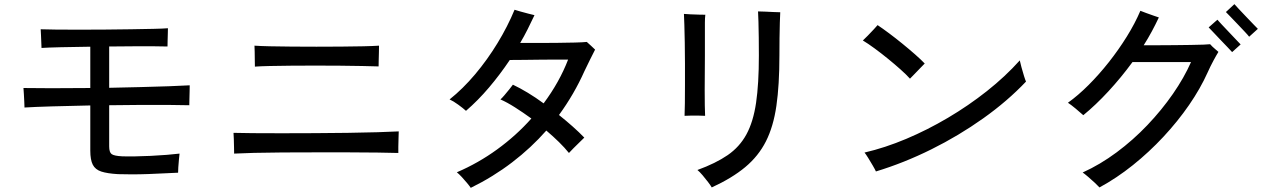

<svg xmlns="http://www.w3.org/2000/svg" viewBox="-20 -852 6080 925"><path d="M549 -13Q497 -16 468 -25.5Q439 -35 427 -58.5Q415 -82 415 -126V-344Q315 -342 230 -339.5Q145 -337 98 -334Q98 -343 97 -361.5Q96 -380 95 -399Q94 -418 93 -428Q140 -427 227 -427Q314 -427 415 -428V-627Q337 -626 273 -624.5Q209 -623 180 -621Q180 -630 179 -647Q178 -664 177.5 -682.5Q177 -701 176 -711Q201 -710 249 -709.5Q297 -709 358.5 -709Q420 -709 485.5 -709.5Q551 -710 611.5 -711Q672 -712 719 -713Q766 -714 789 -716Q789 -709 788.5 -691Q788 -673 787.5 -655Q787 -637 787 -628Q767 -629 724 -629Q681 -629 624.5 -629Q568 -629 506 -628V-429Q584 -431 658.5 -432.5Q733 -434 794 -436.5Q855 -439 894 -441Q894 -432 893.5 -412Q893 -392 892.5 -372.5Q892 -353 892 -345Q852 -346 791 -346.5Q730 -347 656.5 -346.5Q583 -346 506 -345V-147Q506 -118 518 -109.5Q530 -101 567 -99Q591 -98 627.5 -98.5Q664 -99 705.5 -101Q747 -103 784 -106Q821 -109 845 -112Q844 -102 842 -83Q840 -64 839 -46Q838 -28 838 -20Q811 -19 773.5 -17Q736 -15 694.5 -13.5Q653 -12 614.5 -12Q576 -12 549 -13Z M1108 -112Q1108 -122 1107.5 -141.5Q1107 -161 1106.5 -181.5Q1106 -202 1105 -212Q1138 -211 1198.5 -210.5Q1259 -210 1336 -210Q1413 -210 1495.5 -210.5Q1578 -211 1656.5 -212Q1735 -213 1799 -215Q1863 -217 1901 -219Q1901 -208 1900 -186.5Q1899 -165 1899 -144.5Q1899 -124 1899 -115Q1862 -116 1799 -117Q1736 -118 1658.5 -118Q1581 -118 1499 -118Q1417 -118 1340.5 -117.5Q1264 -117 1203.5 -115.5Q1143 -114 1108 -112ZM1208 -531Q1208 -544 1207.5 -563.5Q1207 -583 1207 -602.5Q1207 -622 1206 -632Q1234 -630 1281 -629Q1328 -628 1385.5 -627.5Q1443 -627 1504.5 -627Q1566 -627 1624 -627.5Q1682 -628 1729.5 -629Q1777 -630 1806 -632Q1806 -620 1805.5 -600.5Q1805 -581 1804.5 -562Q1804 -543 1804 -532Q1774 -533 1725.5 -534Q1677 -535 1618.5 -535.5Q1560 -536 1499 -536Q1438 -536 1381.5 -535.5Q1325 -535 1279.5 -534Q1234 -533 1208 -531Z M2248 53Q2242 44 2230 29.5Q2218 15 2205 1Q2192 -13 2181 -22Q2284 -66 2375.5 -132.5Q2467 -199 2540 -281Q2500 -310 2461.5 -334.5Q2423 -359 2391 -373Q2398 -379 2410 -393Q2422 -407 2434 -422Q2446 -437 2451 -444Q2485 -428 2523 -405Q2561 -382 2599 -354Q2675 -456 2717 -565Q2698 -565 2663 -565Q2628 -565 2585.5 -564.5Q2543 -564 2503.5 -563.5Q2464 -563 2436 -563Q2389 -493 2336 -430.5Q2283 -368 2225 -318Q2212 -330 2188 -347.5Q2164 -365 2146 -373Q2210 -424 2269 -494Q2328 -564 2377 -644.5Q2426 -725 2459 -805Q2468 -802 2487.5 -796.5Q2507 -791 2526.5 -786Q2546 -781 2555 -779Q2539 -745 2522 -711Q2505 -677 2486 -645Q2518 -645 2565 -645Q2612 -645 2661 -645.5Q2710 -646 2749.5 -647Q2789 -648 2807 -650Q2815 -643 2827.5 -631.5Q2840 -620 2847 -613Q2839 -597 2823 -565.5Q2807 -534 2796 -510Q2746 -398 2673 -298Q2708 -270 2739 -242.5Q2770 -215 2795 -189Q2789 -183 2773.5 -168Q2758 -153 2743 -138Q2728 -123 2721 -115Q2701 -140 2673 -167.5Q2645 -195 2612 -223Q2539 -140 2447.5 -70Q2356 0 2248 53Z M3409 51Q3404 42 3391.5 25.5Q3379 9 3365 -7.5Q3351 -24 3340 -33Q3428 -65 3485.5 -104.5Q3543 -144 3576 -204.5Q3609 -265 3622.5 -356.5Q3636 -448 3636 -584Q3636 -629 3635.5 -671.5Q3635 -714 3634 -747.5Q3633 -781 3632 -797Q3644 -797 3665.5 -796Q3687 -795 3708 -794Q3729 -793 3739 -793Q3738 -777 3737 -743Q3736 -709 3735.5 -667.5Q3735 -626 3735 -584Q3735 -443 3720.5 -342.5Q3706 -242 3670 -171Q3634 -100 3570.5 -47Q3507 6 3409 51ZM3278 -294Q3279 -314 3279.5 -353.5Q3280 -393 3280 -443Q3280 -493 3280 -546Q3280 -599 3279 -647.5Q3278 -696 3277 -732.5Q3276 -769 3275 -785Q3285 -784 3306 -783Q3327 -782 3348 -781.5Q3369 -781 3378 -781Q3376 -764 3376 -743Q3376 -722 3376 -695Q3376 -688 3376 -680Q3376 -672 3376 -664Q3376 -649 3376 -628Q3376 -607 3376 -582Q3376 -544 3375.5 -501.5Q3375 -459 3375 -418Q3375 -377 3375.5 -344.5Q3376 -312 3377 -294Q3366 -295 3346.5 -295Q3327 -295 3308 -295Q3289 -295 3278 -294Z M4200 -26Q4196 -35 4185 -54Q4174 -73 4162.5 -91.5Q4151 -110 4145 -117Q4244 -140 4346 -183Q4448 -226 4547 -284.5Q4646 -343 4734.5 -413Q4823 -483 4893 -561Q4895 -551 4901 -528.5Q4907 -506 4913.5 -485.5Q4920 -465 4923 -459Q4834 -365 4716.5 -281.5Q4599 -198 4467 -132.5Q4335 -67 4200 -26ZM4364 -473Q4347 -492 4319 -517Q4291 -542 4258.5 -568.5Q4226 -595 4194 -618.5Q4162 -642 4137 -657Q4146 -665 4161 -680.5Q4176 -696 4190 -711Q4204 -726 4208 -731Q4232 -715 4263.5 -691.5Q4295 -668 4327.5 -641.5Q4360 -615 4388.5 -590Q4417 -565 4435 -546Q4428 -539 4414 -524.5Q4400 -510 4386 -495.5Q4372 -481 4364 -473Z M5277 51Q5271 44 5255.5 29.5Q5240 15 5223 0.5Q5206 -14 5196 -21Q5280 -59 5359.5 -118Q5439 -177 5508 -249.5Q5577 -322 5631 -400Q5685 -478 5718 -553H5436Q5381 -478 5320 -412Q5259 -346 5199 -297Q5186 -309 5162.5 -328.5Q5139 -348 5125 -357Q5174 -392 5224.5 -442.5Q5275 -493 5322 -552.5Q5369 -612 5408.5 -675.5Q5448 -739 5474 -800Q5484 -796 5501.5 -789.5Q5519 -783 5536.5 -777Q5554 -771 5563 -768Q5547 -734 5529 -700.5Q5511 -667 5490 -634Q5519 -634 5558 -634Q5597 -634 5638.5 -634.5Q5680 -635 5717 -635.5Q5754 -636 5779 -637Q5804 -638 5810 -639Q5813 -635 5821.5 -627Q5830 -619 5839 -611.5Q5848 -604 5850 -602Q5840 -586 5825.5 -559Q5811 -532 5798 -503Q5763 -425 5708.5 -346Q5654 -267 5585 -193Q5516 -119 5438 -56.5Q5360 6 5277 51ZM5998 -675Q5994 -681 5978 -698Q5962 -715 5942.5 -735.5Q5923 -756 5907 -772.5Q5891 -789 5886 -794L5927 -832Q5932 -826 5948 -809Q5964 -792 5983.5 -771.5Q6003 -751 6019 -734.5Q6035 -718 6040 -713ZM5916 -601Q5911 -607 5895 -623.5Q5879 -640 5859.5 -660.5Q5840 -681 5824 -698Q5808 -715 5803 -720L5845 -757Q5850 -751 5865.5 -734.5Q5881 -718 5900.5 -697.5Q5920 -677 5936 -660Q5952 -643 5957 -638Z"/></svg>

Font: Zen Kaku Gothic Antique Medium
Style: Regular
Weight: 500
Designer: Yoshimichi Ohira
Foundry: Positype
Version: Version 1.002